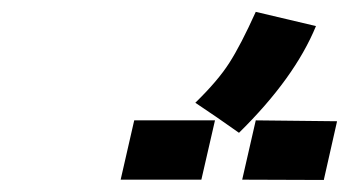

<svg xmlns="http://www.w3.org/2000/svg" viewBox="-20 -876 589 324"><path d="M309.6 -702.6Q347.7 -739.7 366.9 -769.8Q386.2 -799.8 411.6 -856L513.2 -832Q477.1 -744.1 383.3 -651.9Q371.1 -660.6 346.7 -677.5Q322.3 -694.3 309.6 -702.6ZM411.6 -672.9 548.8 -671.4 526.4 -572.3 388.7 -572.8ZM206.5 -672.9H342.8L319.8 -572.8H183.6Z"/></svg>

Font: Fantasque Sans Mono
Style: Bold Italic
Weight: 700
Italic angle: -11°
Monospace: yes
Designer: Jany Belluz
Version: Version 1.7.1